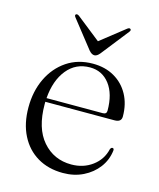

<svg xmlns="http://www.w3.org/2000/svg" viewBox="-101 -713 660 795"><g transform="rotate(15 229.0 -315.0)"><path d="M423.5 -279.5Q423.5 -255.5 394 -255.5H97.5Q97.5 -250 97.5 -245Q97.5 -142.5 145.2 -87.5Q193 -32.5 268 -32.5Q319.5 -32.5 357.8 -60.8Q396 -89 406.5 -135Q410 -143 415.5 -143Q423 -143 422 -133Q417 -92 392.8 -59.8Q368.5 -27.5 330 -8.5Q291.5 10.5 243.5 10.5Q181 10.5 134.2 -17.2Q87.5 -45 61.8 -95.8Q36 -146.5 36 -215.5Q36 -284.5 62.2 -339.5Q88.5 -394.5 136.2 -426.8Q184 -459 248 -459Q300.5 -459 340 -436.2Q379.5 -413.5 401.5 -373Q423.5 -332.5 423.5 -279.5ZM240 -441Q179.5 -441 142 -394.8Q104.5 -348.5 98.5 -271.5H339.5Q356 -271.5 356 -286.5Q356 -358.5 324.2 -399.8Q292.5 -441 240 -441ZM266 -508Q254.5 -494 243.5 -494Q232 -494 220 -508L127.5 -625.5Q121 -634 126.5 -638Q131.5 -641.5 140 -635.5L243 -554L346.5 -635.5Q355 -642 360 -638Q365 -633.5 358.5 -625.5Z"/></g></svg>

Font: Fraunces 72pt Light
Style: Regular
Weight: 300
Version: Version 1.000;[0bf87f6ff]